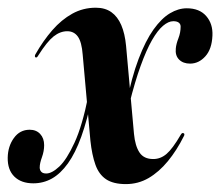

<svg xmlns="http://www.w3.org/2000/svg" viewBox="-30 -468 571 498"><path d="M199 -219.5 209 -218Q196.5 -157 181 -114Q165.5 -71 146.2 -44.2Q127 -17.5 104.8 -5Q82.5 7.5 56.5 7.5Q25 7.5 7.2 -10Q-10.5 -27.5 -10 -59Q-9.5 -88.5 6 -110Q21.5 -131.5 47 -131.5Q64 -131.5 74.2 -120.5Q84.5 -109.5 84.5 -91.5Q84.5 -76 78.8 -60.2Q73 -44.5 73 -33.5Q73 -27 77 -22.5Q81 -18 90 -18Q104.5 -18 123.8 -36Q143 -54 163.2 -97.8Q183.5 -141.5 199 -219.5ZM297 -349 317.5 -121Q320.5 -89.5 331.8 -72.5Q343 -55.5 367.5 -55.5Q386.5 -55.5 402 -68.8Q417.5 -82 438.5 -118Q440.5 -121.5 442.2 -122.5Q444 -123.5 446 -122.5Q448 -122 448.2 -119.8Q448.5 -117.5 447 -115Q428.5 -78 405.5 -50Q382.5 -22 355.5 -6.2Q328.5 9.5 296.5 9.5Q264 9.5 245.2 -3Q226.5 -15.5 217.5 -40.8Q208.5 -66 204.5 -103L184.5 -326Q182 -359 172 -373Q162 -387 144.5 -387Q126 -387 109 -373.5Q92 -360 69.5 -324.5Q67.5 -321 66 -319.8Q64.5 -318.5 62.5 -319Q60.5 -320 60.5 -322.2Q60.5 -324.5 61.5 -326.5Q82 -362.5 105.8 -389.8Q129.5 -417 157.5 -432.5Q185.5 -448 218.5 -448Q242.5 -448 258.8 -436.5Q275 -425 284.5 -403Q294 -381 297 -349ZM305.5 -198.5 298 -199.5Q311.5 -268 329.5 -315.2Q347.5 -362.5 368.2 -391.5Q389 -420.5 410.8 -433.5Q432.5 -446.5 454.5 -446.5Q487.5 -446.5 505 -426.2Q522.5 -406 521 -375.5Q519.5 -340.5 502.5 -321.8Q485.5 -303 463 -303Q445 -303 434.5 -313.5Q424 -324 426 -342.5Q427 -354 432.8 -368.8Q438.5 -383.5 438.5 -399Q438.5 -405.5 433.8 -409.2Q429 -413 419.5 -413Q407 -413 393 -401.2Q379 -389.5 364.2 -363.8Q349.5 -338 334.8 -297.2Q320 -256.5 305.5 -198.5Z"/></svg>

Font: Fraunces 120pt SemiBold
Style: Italic
Weight: 600
Italic angle: -16°
Version: Version 1.000;[b76b70a41]